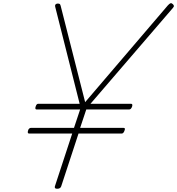

<svg xmlns="http://www.w3.org/2000/svg" viewBox="-20 -1152 1094 1186"><path d="M333 14Q315 14 319 -1L426 -327H159Q155 -327 152.5 -331Q150 -335 153 -344Q155 -354 160.5 -358Q166 -362 170 -362H437L475 -476H205Q201 -476 199 -480Q197 -484 200 -493Q203 -503 207 -507Q211 -511 216 -511H472L322 -1106Q318 -1120 323.5 -1125Q329 -1130 336 -1130Q347 -1130 350 -1126.5Q353 -1123 355 -1115L506 -521L1017 -1119Q1027 -1130 1033.5 -1132Q1040 -1134 1048 -1126Q1053 -1121 1054 -1116Q1055 -1111 1048 -1103L539 -511H789Q794 -511 796.5 -507.5Q799 -504 796 -494Q793 -485 788.5 -480.5Q784 -476 779 -476H513L475 -362H744Q749 -362 751 -358.5Q753 -355 749 -345Q746 -336 741.5 -331.5Q737 -327 732 -327H465L358 -1Q353 14 333 14Z"/></svg>

Font: Playwrite CU Thin
Style: Regular
Weight: 250
Designer: Veronika Burian, José Scaglione
Foundry: TypeTogether
Version: Version 1.002